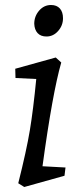

<svg xmlns="http://www.w3.org/2000/svg" viewBox="-20 -738 318 768"><path d="M125 -422 42 -426 41 -463 203 -508 225 -488Q190 -366 150 -73L242 -68L238 -35L77 10L53 -5Q86 -136 99.5 -217.5Q113 -299 125 -422ZM117 -643Q117 -673 136.5 -695.5Q156 -718 184 -718Q207 -718 219.5 -704Q232 -690 232 -665Q232 -636 212.5 -614Q193 -592 166 -592Q143 -592 130.5 -605.5Q118 -619 117 -643Z"/></svg>

Font: Andada Pro
Style: Italic
Weight: 400
Italic angle: -7°
Designer: Carolina Giovagnoli
Foundry: Huerta Tipografica
Version: Version 3.005; ttfautohint (v1.8.4)